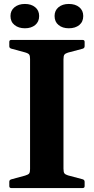

<svg xmlns="http://www.w3.org/2000/svg" viewBox="-20 -951 475 971"><path d="M37 0Q27 0 27 -10V-32Q27 -41 37 -44L107 -63Q124 -68 128 -74.5Q132 -81 132 -96V-653Q132 -668 128 -674.5Q124 -681 107 -686L37 -705Q27 -708 27 -717V-739Q27 -749 37 -749H398Q408 -749 408 -739V-718Q408 -708 399 -705L324 -685Q311 -681 306 -675Q301 -669 301 -651V-98Q301 -80 306 -74Q311 -68 324 -64L399 -44Q408 -41 408 -31V-10Q408 0 398 0ZM106 -808Q74 -808 53.5 -824.5Q33 -841 33 -870Q33 -898 53.5 -914.5Q74 -931 106 -931Q138 -931 158 -914.5Q178 -898 178 -870Q178 -841 158 -824.5Q138 -808 106 -808ZM328 -808Q296 -808 276 -824.5Q256 -841 256 -870Q256 -898 276 -914.5Q296 -931 328 -931Q361 -931 381 -914.5Q401 -898 401 -870Q401 -841 381 -824.5Q361 -808 328 -808Z"/></svg>

Font: Hahmlet
Style: Bold
Weight: 700
Designer: Minjoo Ham & Mark Frömberg
Foundry: hypertype
Version: Version 1.002; ttfautohint (v1.8.3)